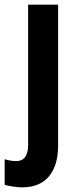

<svg xmlns="http://www.w3.org/2000/svg" viewBox="-60 -566 331 826"><path d="M36 240Q18 240 -4.5 236.5Q-27 233 -40 229V119Q-14 127 10 127Q61 127 61 57V-546H190V60Q190 146 150.5 193Q111 240 36 240Z"/></svg>

Font: Noto Sans Gujarati UI ExtraCondensed
Style: Bold
Weight: 700
Width: 2
Designer: Jelle Bosma - Monotype Design Team, Universal Thirst
Foundry: Monotype Imaging Inc.
Version: Version 2.106; ttfautohint (v1.8.4.7-5d5b)